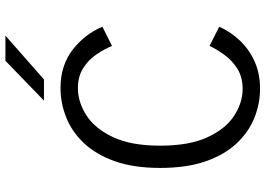

<svg xmlns="http://www.w3.org/2000/svg" viewBox="-152 -792 955 690"><g transform="rotate(-90 325.0 -446.5)"><path d="M351.5 11Q298 11 247.2 -9.2Q196.5 -29.5 155.8 -72.5Q115 -115.5 91 -183.8Q67 -252 67 -348Q67 -444 91.5 -512Q116 -580 157.2 -623Q198.5 -666 249.5 -686Q300.5 -706 354 -706Q436 -706 492 -662.2Q548 -618.5 574.5 -555.5L505.5 -521Q493.5 -550 474 -578.2Q454.5 -606.5 424.8 -625Q395 -643.5 354 -643.5Q303.5 -643.5 256 -613Q208.5 -582.5 177.8 -517.5Q147 -452.5 147 -348Q147 -243.5 177.2 -178Q207.5 -112.5 254.5 -82Q301.5 -51.5 351 -51.5Q393 -51.5 423 -70.2Q453 -89 473.2 -116.8Q493.5 -144.5 505.5 -170.5L574.5 -135.5Q557 -96 526 -62.8Q495 -29.5 451.2 -9.2Q407.5 11 351.5 11ZM385 -765.5H309L452 -904H542.5Z"/></g></svg>

Font: Trispace Light
Style: Regular
Weight: 300
Designer: Tyler Finck
Foundry: Etcetera Type Company
Version: Version 1.210; ttfautohint (v1.8.3)